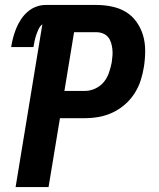

<svg xmlns="http://www.w3.org/2000/svg" viewBox="-20 -755 640 775"><path d="M43 0 151 -657Q141 -649 135.5 -637Q130 -625 126 -613Q122 -601 119.5 -589Q117 -577 115 -565H25Q28 -584 33 -603Q38 -622 45.5 -640.5Q53 -659 64.5 -676.5Q76 -694 91.5 -707.5Q107 -721 126 -728Q145 -735 164 -735H369Q401 -735 432 -728.5Q463 -722 488.5 -706.5Q514 -691 531.5 -666Q549 -641 557.5 -612Q566 -583 566 -550.5Q566 -518 561 -486Q557 -459 548 -431Q539 -403 523 -378Q507 -353 484 -333Q461 -313 434 -300.5Q407 -288 379 -283Q351 -278 323 -278H222L176 0ZM323 -388Q344 -388 364.5 -397.5Q385 -407 399 -424Q413 -441 420 -462Q427 -483 431 -503Q433 -517 434 -530.5Q435 -544 433.5 -557.5Q432 -571 428 -583.5Q424 -596 416 -605.5Q408 -615 395.5 -620Q383 -625 369 -625H279L240 -388Z"/></svg>

Font: Iosevka Curly XBdEx
Style: Italic
Weight: 800
Width: 7
Italic angle: -9°
Monospace: yes
Designer: Belleve Invis
Foundry: Belleve Invis
Version: Version 11.1.0; ttfautohint (v1.8.3)